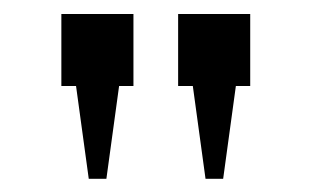

<svg xmlns="http://www.w3.org/2000/svg" viewBox="-20 -811 457 281"><path d="M109.9 -549.3 91.3 -685.1H69.8V-790.5H175.3V-685.1H154.3L135.7 -549.3ZM280.8 -549.3 262.2 -685.1H240.7V-790.5H346.2V-685.1H325.2L306.6 -549.3Z"/></svg>

Font: Kay Pho Du SemiBold
Style: Regular
Weight: 600
Designer: Victor Gaultney, Khu Oo Reh
Foundry: SIL International
Version: Version 3.000